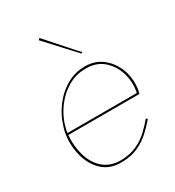

<svg xmlns="http://www.w3.org/2000/svg" viewBox="-171 -796 828 908"><g transform="rotate(-30 243.5 -342.0)"><path d="M73 -238Q83 -299 116 -349.5Q149 -400 197 -430Q245 -460 302 -459Q359 -459 396.5 -425.5Q434 -392 448.5 -341.5Q463 -291 452 -238ZM72 -228H460Q462 -234 463.5 -241Q465 -248 466 -254Q473 -309 454.5 -358Q436 -407 396.5 -438.5Q357 -470 302 -470Q252 -470 209.5 -448Q167 -426 135 -389Q103 -352 84 -308Q77 -290 71 -271Q65 -252 62 -232Q55 -172 70.5 -116.5Q86 -61 124.5 -25.5Q163 10 224 10Q278 10 317 -8Q356 -26 384.5 -52.5Q413 -79 436 -106L428 -112Q406 -85 378 -59Q350 -33 312.5 -16.5Q275 0 225 0Q168 -1 132 -34Q96 -67 81.5 -119.5Q67 -172 72 -228ZM175 -686 319 -530 325 -534 183 -694Z"/></g></svg>

Font: Jost* 200 Hairline Italic
Style: Italic
Weight: 100
Italic angle: -10°
Version: Version 3.200; ttfautohint (v0.97) -l 8 -r 50 -G 200 -x 14 -